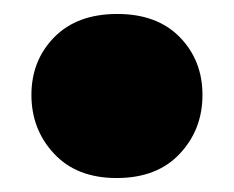

<svg xmlns="http://www.w3.org/2000/svg" viewBox="-20 -432 335 275"><path d="M147 -177Q90 -177 57.5 -211.8Q25 -246.5 25 -296Q25 -345.5 57.8 -378.8Q90.5 -412 148 -412Q205 -412 237.5 -378.8Q270 -345.5 270 -296Q270 -246.5 237.5 -211.8Q205 -177 147 -177Z"/></svg>

Font: Commissioner Black
Style: Regular
Weight: 900
Designer: Kostas Bartsokas
Foundry: Kostas Bartsokas
Version: Version 1.000; ttfautohint (v1.8.3)